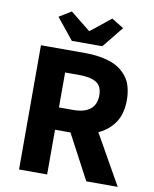

<svg xmlns="http://www.w3.org/2000/svg" viewBox="-92 -922 798 992"><g transform="rotate(10 306.5 -426.0)"><path d="M76.9 0V-651.8H311.7Q380.8 -651.8 437.8 -633.5Q494.7 -615.3 529 -570.8Q563.2 -526.3 563.2 -448.8Q563.2 -374.3 529 -327Q494.7 -279.7 437.8 -257.1Q380.8 -234.5 311.7 -234.5H224.3V0ZM224.3 -351.5H299.7Q357.9 -351.5 388.3 -376.2Q418.8 -400.8 418.8 -448.8Q418.8 -497.1 388.3 -516Q357.9 -534.8 299.7 -534.8H224.3ZM429.7 0 284.7 -273.4 386.6 -367.7 594.6 0ZM230.1 -701.8 140.5 -812.5 203.9 -851.5 308 -768H312L416.1 -851.5L479.6 -812.5L389.9 -701.8Z"/></g></svg>

Font: Source Sans Variable
Style: Regular
Weight: 200
Designer: Paul D. Hunt
Foundry: Adobe Systems Incorporated
Version: Version 3.006;hotconv 1.0.111;makeotfexe 2.5.65597